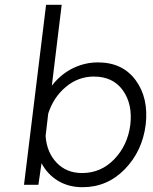

<svg xmlns="http://www.w3.org/2000/svg" viewBox="-20 -770 638 800"><path d="M388 -510Q491 -510 545.5 -435.5Q600 -361 587 -250Q573 -140 500 -65Q427 10 324 10Q266 10 222 -16.5Q178 -43 153 -90L140 0H80L172 -750H237L196 -413Q219 -443 248.5 -464.5Q278 -486 313.5 -498Q349 -510 388 -510ZM322 -49Q401 -49 456.5 -107Q512 -165 523 -250Q533 -336 492 -393.5Q451 -451 371 -451Q306 -451 254.5 -408Q203 -365 181 -297L170 -203Q175 -135 216 -92Q257 -49 322 -49Z"/></svg>

Font: Orkney Light
Style: LightItalic
Weight: 300
Designer: Samuel Oakes and Alfredo Marco Pradil
Foundry: Alfredo Marco Pradil
Version: 1.0; ttfautohint (v1.5)